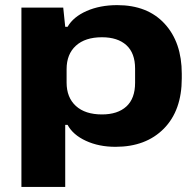

<svg xmlns="http://www.w3.org/2000/svg" viewBox="-20 -566 764 753"><path d="M64 167V-536.1H228L235.8 -460.9H245.1Q267.6 -500 319.8 -522.9Q372.1 -545.9 439.9 -545.9Q558.6 -545.9 625.7 -472.9Q692.9 -399.9 692.9 -276.9V-258.8Q692.9 -132.8 622.6 -61.5Q552.2 9.8 433.1 9.8Q367.7 9.8 316.9 -13.7Q266.1 -37.1 245.1 -76.2H235.8V167ZM379.9 -117.2Q441.4 -117.2 475.6 -148.4Q509.8 -179.7 509.8 -241.2V-296.9Q509.8 -357.9 475.6 -388.9Q441.4 -419.9 379.9 -419.9Q314 -419.9 277.6 -386.7Q241.2 -353.5 241.2 -294.9V-242.2Q241.2 -183.6 277.6 -150.4Q314 -117.2 379.9 -117.2Z"/></svg>

Font: Hubot Sans Expanded
Style: Bold
Weight: 700
Width: 7
Designer: Deni Anggara
Foundry: GitHub
Version: Version 1.001;gftools[0.9.31]